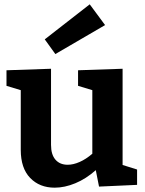

<svg xmlns="http://www.w3.org/2000/svg" viewBox="-20 -856 671 888"><path d="M547 -93 614 -72V-1L438 7L423 -69Q378 -29 328.5 -8.5Q279 12 233 12Q163 12 119.5 -33Q76 -78 76 -163V-439L10 -459V-531L216 -538V-186Q216 -141 236.5 -117.5Q257 -94 293 -94Q319 -94 348.5 -107Q378 -120 407 -145V-439L341 -459V-531L547 -538ZM466 -740 236 -606 187 -674 395 -836Z"/></svg>

Font: Bitter Pro
Style: Bold
Weight: 700
Designer: Sol Matas, and Bitter project Authors
Foundry: Sol Matas
Version: Version 1.010